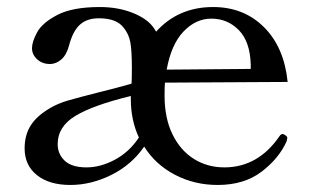

<svg xmlns="http://www.w3.org/2000/svg" viewBox="-20 -512 889 546"><path d="M797 -119Q797 -118 795 -110Q773 -61 723.5 -23.5Q674 14 599 14Q533 14 477.5 -15Q422 -44 390 -95Q354 -43 296.5 -14.5Q239 14 180 14Q120 14 85 -14Q50 -42 50 -90Q50 -128 67.5 -155.5Q85 -183 123 -205Q145 -218 174.5 -226.5Q204 -235 263 -250Q312 -262 354 -274Q355 -283 355 -318Q355 -369 350.5 -392.5Q346 -416 331 -434Q311 -460 261 -460Q228 -460 208 -442.5Q188 -425 177 -385Q170 -357 155 -343.5Q140 -330 122 -330Q100 -330 85.5 -343.5Q71 -357 71 -375Q71 -393 85.5 -420Q100 -447 143 -469.5Q186 -492 264 -492Q314 -492 354.5 -476.5Q395 -461 414 -437Q418 -432 424 -422Q487 -492 586 -492Q673 -492 730.5 -435Q788 -378 798 -279L449 -277Q448 -265 448 -240Q448 -176 470.5 -130Q493 -84 531.5 -60Q570 -36 618 -36Q714 -36 775 -125Q779 -131 784 -131Q786 -131 792 -127Q797 -124 797 -119ZM454 -314 693 -316V-329Q691 -394 659 -426.5Q627 -459 581 -459Q537 -459 502 -422.5Q467 -386 454 -314ZM375 -121Q352 -170 352 -231V-239Q245 -213 194.5 -182.5Q144 -152 144 -102Q144 -74 164 -55Q184 -36 226 -36Q266 -36 307 -58Q348 -80 375 -121Z"/></svg>

Font: Shippori Mincho Medium
Style: Regular
Weight: 500
Designer: FONTDASU
Foundry: FONTDASU / Google Inc. / but / Adobe
Version: Version 3.110; ttfautohint (v1.8.3)